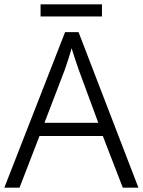

<svg xmlns="http://www.w3.org/2000/svg" viewBox="-20 -865 658 885"><path d="M450 -845H167V-789H450ZM546 0H618L342 -717H280L0 0H70L162 -238H454ZM343 -543 433 -299H185L278 -542C287 -567 300 -606 310 -643C319 -614 336 -561 343 -543Z"/></svg>

Font: Noto Kufi Arabic Light
Style: Regular
Weight: 300
Designer: Monotype Design Team, David Williams, Khaled Hosny
Foundry: Google LLC
Version: Version 2.109